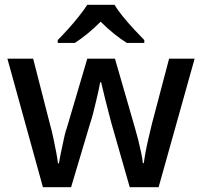

<svg xmlns="http://www.w3.org/2000/svg" viewBox="-20 -786 847 805"><path d="M447 -270Q442 -290 435.5 -314Q429 -338 423 -362.5Q417 -387 412 -408Q407 -429 404 -441H400Q398 -429 393.5 -408Q389 -387 383 -362.5Q377 -338 371 -313.5Q365 -289 358 -269L278 -1H160L11 -540H119L189 -267Q197 -239 203.5 -208Q210 -177 215.5 -148.5Q221 -120 223 -101H227Q229 -114 233 -133.5Q237 -153 241.5 -174.5Q246 -196 250.5 -216Q255 -236 260 -249L346 -540H462L546 -249Q552 -229 559 -201.5Q566 -174 571.5 -147.5Q577 -121 579 -102H583Q585 -119 590 -146.5Q595 -174 602.5 -206Q610 -238 617 -267L689 -540H796L645 -1H524ZM460 -766Q473 -744 495.5 -716.5Q518 -689 542.5 -662.5Q567 -636 585 -618V-606H512Q486 -622 457.5 -645Q429 -668 402 -695Q375 -668 347.5 -645.5Q320 -623 294 -606H222V-618Q241 -637 264.5 -663Q288 -689 310 -716.5Q332 -744 346 -766Z"/></svg>

Font: Noto Sans Tangsa Medium
Style: Regular
Weight: 500
Version: Version 1.504